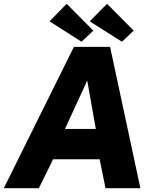

<svg xmlns="http://www.w3.org/2000/svg" viewBox="-60 -988 812 1008"><path d="M328 -742H518L677 0H494L463 -152H219L144 0H-40ZM443 -311 398 -565 281 -311ZM430 -827 368 -769 200 -876 290 -968ZM642 -827 580 -769 411 -876 502 -968Z"/></svg>

Font: Morrison ExtraBold
Style: Regular
Weight: 800
Designer: Pablo Impallari, Rodrigo Fuenzalida (Modified by Dan O. Williams)
Version: Version 0.03;June 6, 2019;FontCreator 11.5.0.2425 64-bit; tt